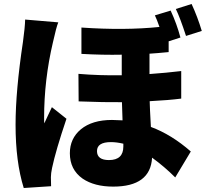

<svg xmlns="http://www.w3.org/2000/svg" viewBox="-20 -876 1040 962"><path d="M912 -696Q882 -788 861 -831L940 -856Q970 -791 991 -721ZM272 -764Q262 -740 245 -663Q201 -476 201 -285Q201 -262 202 -258L221 -299Q235 -327 240 -339L313 -281Q259 -121 241 -35Q235 -7 235 12Q235 41 236 57L99 66Q58 -65 58 -251Q58 -420 95 -666Q105 -738 106 -778ZM598 -156Q564 -164 536 -164Q466 -164 466 -119Q466 -74 526 -74Q598 -74 598 -142ZM888 -382Q827 -374 730 -369Q730 -349 736 -240Q839 -202 936 -117L858 13Q804 -41 742 -86Q734 59 547 59Q453 59 394 19Q330 -26 330 -108Q330 -182 385 -228Q442 -275 541 -275Q560 -275 594 -273L591 -364Q504 -363 374 -368L373 -506Q480 -497 590 -499V-602Q496 -600 388 -606V-738Q604 -723 779 -741Q765 -781 756 -799L835 -823Q866 -756 884 -688L825 -669V-615Q763 -609 729 -607V-505Q813 -511 888 -520Z"/></svg>

Font: KaiGen Gothic KR Heavy
Style: Heavy
Weight: 900
Designer: Ryoko NISHIZUKA  (kana & ideographs); Paul D. Hunt (Latin, Greek & Cyrillic); Wenlong ZHANG  (bopomofo); Sandoll Communi
Foundry: Adobe Systems Incorporated
Version: Version 1.002 March 28, 2018